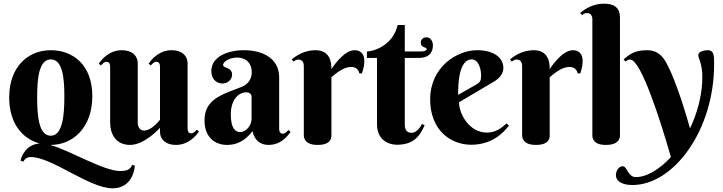

<svg xmlns="http://www.w3.org/2000/svg" viewBox="-20 -780 3933 1044"><path d="M30 -250C30 -108 103 -24 196 0C121 5 95 72 92 94L107 99C115 82 129 74 148 74C262 74 466 244 592 244C664 244 707 194 713 120L698 117C691 136 677 150 635 150C542 150 363 39 253 8H256C376 8 482 -86 482 -257C482 -428 376 -507 256 -507C136 -507 30 -421 30 -250ZM330 -255C330 -151 320 -42 256 -42C192 -42 182 -146 182 -250C182 -354 192 -457 256 -457C320 -457 330 -359 330 -255Z M1000 -436C1000 -475 971 -507 914 -507C847 -507 807 -461 788 -434L800 -424C808 -433 818 -444 830 -444C849 -444 850 -426 850 -414V-129C840 -116 801 -70 763 -70C740 -70 729 -92 729 -110V-436C729 -475 700 -507 643 -507C576 -507 536 -461 517 -434L529 -424C537 -433 547 -444 559 -444C578 -444 579 -426 579 -414V-112C579 -54 608 8 687 8C768 8 850 -85 850 -85V-63C850 -24 879 8 936 8C1003 8 1043 -38 1062 -65L1050 -75C1042 -66 1032 -55 1020 -55C1001 -55 1000 -73 1000 -85Z M1348 -134C1348 -100 1320 -62 1286 -62C1259 -62 1235 -83 1235 -158C1235 -236 1275 -278 1320 -278C1336 -278 1348 -269 1348 -253ZM1270 -467C1319 -467 1349 -435 1349 -387C1349 -356 1333 -323 1295 -308C1194 -268 1092 -244 1092 -126C1092 -29 1153 8 1215 8C1263 8 1311 -11 1353 -67C1363 -16 1398 8 1439 8C1506 8 1541 -36 1560 -63L1548 -73C1540 -64 1530 -53 1518 -53C1499 -53 1498 -71 1498 -83V-359C1498 -464 1407 -507 1306 -507C1221 -507 1129 -473 1129 -394C1129 -353 1154 -326 1190 -326C1218 -326 1242 -347 1242 -374C1242 -416 1193 -407 1193 -427C1193 -444 1226 -467 1270 -467Z M1782 -404C1782 -433 1780 -507 1695 -507C1640 -507 1596 -482 1566 -457L1576 -445C1585 -452 1592 -456 1603 -456C1624 -456 1632 -440 1632 -421V-44C1632 -30 1638 8 1707 8C1776 8 1782 -26 1782 -43V-360C1809 -383 1849 -416 1889 -416C1916 -416 1930 -401 1934 -381H1948C1958 -410 1961 -428 1961 -450C1961 -486 1941 -507 1908 -507C1846 -507 1782 -404 1782 -404Z M2257 -465C2311 -465 2334 -492 2334 -534C2334 -555 2322 -577 2299 -577C2281 -577 2268 -566 2268 -548C2268 -518 2300 -526 2300 -513C2300 -504 2287 -500 2261 -500H2181V-644H2142C2118 -534 2012 -500 1975 -500V-465H2030V-103C2030 -27 2083 7 2140 7C2242 7 2269 -57 2289 -99L2274 -106C2274 -106 2253 -58 2218 -58C2195 -58 2181 -70 2181 -104V-465Z M2669 -338C2698 -356 2717 -381 2717 -411C2717 -462 2671 -507 2574 -507C2465 -507 2319 -416 2319 -239C2319 -75 2428 7 2542 7C2655 7 2717 -57 2747 -97L2735 -109C2704 -82 2674 -59 2628 -59C2531 -59 2476 -161 2476 -224ZM2574 -323 2471 -264C2471 -320 2474 -457 2545 -457C2582 -457 2596 -404 2596 -371C2596 -341 2591 -334 2574 -323Z M2969 -404C2969 -433 2967 -507 2882 -507C2827 -507 2783 -482 2753 -457L2763 -445C2772 -452 2779 -456 2790 -456C2811 -456 2819 -440 2819 -421V-44C2819 -30 2825 8 2894 8C2963 8 2969 -26 2969 -43V-360C2996 -383 3036 -416 3076 -416C3103 -416 3117 -401 3121 -381H3135C3145 -410 3148 -428 3148 -450C3148 -486 3128 -507 3095 -507C3033 -507 2969 -404 2969 -404Z M3351 -679C3351 -708 3349 -760 3264 -760C3209 -760 3165 -735 3135 -710L3145 -698C3154 -705 3161 -709 3172 -709C3193 -709 3201 -693 3201 -674V-44C3201 -30 3205 8 3274 8C3343 8 3351 -26 3351 -43Z M3863 -430C3863 -477 3863 -507 3828 -507C3813 -507 3777 -501 3777 -481C3777 -461 3799 -434 3799 -363C3799 -263 3772 -166 3732 -82C3687 -240 3641 -372 3600 -444C3572 -492 3538 -507 3498 -507C3425 -507 3397 -479 3371 -457L3381 -445C3390 -452 3395 -456 3407 -456C3465 -456 3572 -123 3628 74C3566 141 3497 183 3438 183C3393 183 3391 124 3366 124C3345 124 3329 148 3329 173C3329 205 3362 226 3419 226C3644 226 3863 -73 3863 -430Z"/></svg>

Font: Berkshire Swash
Style: Regular
Weight: 700
Designer: Astigmatic (AOETI)
Foundry: Astigmatic (AOETI)
Version: Version 1.000